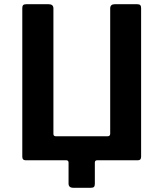

<svg xmlns="http://www.w3.org/2000/svg" viewBox="-20 -762 770 913"><path d="M329 131Q306 131 306 111V11Q306 0 294 0H101Q86 0 86 -17V-724Q86 -733 90 -737.5Q94 -742 105 -742H211Q234 -742 234 -722V-125Q234 -114 246 -114H491Q504 -114 504 -126V-722Q504 -742 526 -742H632Q643 -742 647 -737.5Q651 -733 651 -724V-17Q651 0 637 0H443Q431 0 431 11V112Q431 122 427 126.5Q423 131 412 131Z"/></svg>

Font: Libre Franklin SemiBold
Style: Regular
Weight: 600
Designer: Pablo Impallari, Rodrigo Fuenzalida, Nhung Nguyen
Foundry: Impallari Type
Version: Version 3.000